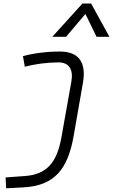

<svg xmlns="http://www.w3.org/2000/svg" viewBox="-20 -815 630 1070"><path d="M14.2 234.4 113.3 229C282.2 219.2 357.4 129.9 390.1 -55.7L442.4 -354.5C461.9 -468.3 418 -527.8 314.5 -527.8C240.7 -527.8 167.5 -518.6 107.9 -502L118.2 -443.4C176.3 -458 242.7 -467.3 305.2 -467.3C364.7 -467.3 390.1 -429.2 377.4 -358.4L322.3 -49.8C297.9 88.4 242.2 157.2 118.7 166L11.2 173.8ZM487.8 -795.4H439.5L271.5 -609.9H348.1L456.1 -737.3L518.1 -609.9H589.8Z"/></svg>

Font: Cascadia Mono NF Light
Style: Italic
Weight: 300
Italic angle: -10°
Monospace: yes
Designer: Aaron Bell
Foundry: Saja Typeworks
Version: Version 2404.023